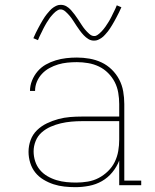

<svg xmlns="http://www.w3.org/2000/svg" viewBox="-20 -766 640 794"><path d="M292 8Q269 8 246 5.5Q223 3 201.5 -4Q180 -11 160 -23Q140 -35 126 -52.5Q112 -70 105 -92.5Q98 -115 98 -138Q98 -163 106.5 -186.5Q115 -210 133 -227.5Q151 -245 174 -256Q197 -267 221 -273.5Q245 -280 269.5 -282Q294 -284 319 -284H473V-336Q473 -359 469 -382.5Q465 -406 454.5 -426.5Q444 -447 427 -464Q410 -481 389 -491Q368 -501 344.5 -505Q321 -509 298 -509Q278 -509 258.5 -507Q239 -505 220.5 -499.5Q202 -494 184.5 -484.5Q167 -475 153.5 -460.5Q140 -446 132.5 -428Q125 -410 125 -390H104Q104 -412 112.5 -433Q121 -454 135.5 -471Q150 -488 169.5 -499Q189 -510 210.5 -516.5Q232 -523 254 -525.5Q276 -528 298 -528Q324 -528 350 -523.5Q376 -519 399.5 -508Q423 -497 442 -478.5Q461 -460 473 -437Q485 -414 489.5 -388Q494 -362 494 -336V-19H564V0H473V-102Q463 -76 444.5 -53.5Q426 -31 401.5 -17Q377 -3 348.5 2.5Q320 8 292 8ZM295 -11Q319 -11 343 -15Q367 -19 388 -30Q409 -41 426.5 -58Q444 -75 454.5 -96.5Q465 -118 469 -141.5Q473 -165 473 -189V-265H319Q297 -265 275 -263Q253 -261 231.5 -256Q210 -251 189.5 -242Q169 -233 152.5 -218.5Q136 -204 127.5 -183Q119 -162 119 -140Q119 -119 125.5 -99Q132 -79 145 -63.5Q158 -48 176 -37.5Q194 -27 214 -21Q234 -15 254.5 -13Q275 -11 295 -11ZM369 -598Q356 -598 345.5 -604.5Q335 -611 326.5 -620Q318 -629 311 -638.5Q304 -648 297 -658.5Q290 -669 283 -680Q276 -691 268.5 -700Q261 -709 251 -718Q241 -727 231 -727Q226 -727 223.5 -726Q221 -725 217.5 -723Q214 -721 209.5 -717.5Q205 -714 200 -708.5Q195 -703 192.5 -700Q190 -697 187.5 -694Q185 -691 183 -687.5Q181 -684 178.5 -680.5Q176 -677 173.5 -673Q171 -669 168.5 -664.5Q166 -660 163.5 -655.5Q161 -651 158.5 -646Q156 -641 153.5 -635.5Q151 -630 148 -624.5Q145 -619 142.5 -613Q140 -607 137 -600L118 -608Q123 -620 128 -630Q133 -640 138 -649.5Q143 -659 147.5 -667Q152 -675 156.5 -682.5Q161 -690 165 -696Q169 -702 173.5 -707.5Q178 -713 185.5 -721.5Q193 -730 200.5 -735Q208 -740 215 -743Q222 -746 231 -746Q244 -746 254.5 -740Q265 -734 273.5 -724.5Q282 -715 289 -705.5Q296 -696 303 -685.5Q310 -675 317 -664Q324 -653 331.5 -644Q339 -635 349 -626Q359 -617 369 -617Q374 -617 376.5 -618Q379 -619 382.5 -621Q386 -623 390.5 -627Q395 -631 400 -636Q405 -641 407.5 -644.5Q410 -648 412.5 -651Q415 -654 417 -657Q419 -660 421.5 -664Q424 -668 426.5 -671.5Q429 -675 431.5 -679.5Q434 -684 436.5 -688.5Q439 -693 441.5 -698Q444 -703 446.5 -708.5Q449 -714 452 -719.5Q455 -725 457.5 -731Q460 -737 463 -744L482 -736Q477 -725 472 -714.5Q467 -704 462 -695Q457 -686 452.5 -677.5Q448 -669 443.5 -662Q439 -655 435 -648.5Q431 -642 426.5 -636.5Q422 -631 414.5 -622.5Q407 -614 399.5 -609Q392 -604 385 -601Q378 -598 369 -598Z"/></svg>

Font: Iosevka HT Thin Extended
Style: Regular
Weight: 100
Width: 7
Monospace: yes
Designer: Belleve Invis
Foundry: Belleve Invis
Version: Version 32.3.0; ttfautohint (v1.8.4)